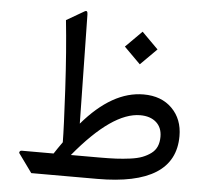

<svg xmlns="http://www.w3.org/2000/svg" viewBox="-50 -737 852 790"><g transform="rotate(5 376.0 -342.0)"><path d="M513.2 -619.6 580.6 -552.2 513.2 -484.9 445.8 -552.2ZM701.7 -204.6Q701.7 0 379.9 0H107.4L52.7 -75.7Q49.3 -79.1 51.8 -83.7Q54.2 -88.4 60.5 -88.4H191.9Q204.1 -107.4 225.6 -137.7Q225.1 -196.8 216.6 -356.7Q208 -516.6 194.8 -639.6L268.1 -682.1Q280.8 -689.5 280.8 -669.9L288.6 -220.2Q410.6 -362.8 540 -362.8Q613.8 -362.8 657.7 -318.8Q701.7 -274.9 701.7 -204.6ZM624 -195.3Q624 -233.4 599.6 -254.9Q575.2 -276.4 533.7 -276.4Q418.5 -276.4 263.2 -88.4H380.9Q420.4 -88.4 449.7 -89.8Q479 -91.3 508.3 -95.2Q537.6 -99.1 557.4 -106.7Q577.1 -114.3 593 -126Q608.9 -137.7 616.5 -155Q624 -172.4 624 -195.3Z"/></g></svg>

Font: Shl
Style: Regular
Weight: 400
Foundry: Saber Rastikerdar (saber.rastikerdar@gmail.com)
Version: Version 3.4.0